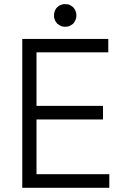

<svg xmlns="http://www.w3.org/2000/svg" viewBox="-20 -894 588 922"><path d="M293.9 -765.6Q293.9 -765.6 293.9 -765.6Q293.9 -765.6 293.9 -765.6Q292 -765.6 291 -765.6Q289.1 -765.6 288.1 -765.6Q282.2 -766.6 276.4 -767.6Q271.5 -769.5 266.6 -772.5Q259.8 -776.4 254.9 -780.3Q251 -785.2 247.1 -791Q239.3 -803.7 239.3 -819.3Q239.3 -834 246.1 -847.7Q249 -853.5 253.9 -858.4Q258.8 -863.3 264.6 -867.2Q269.5 -869.1 274.4 -871.1Q279.3 -873 284.2 -874Q285.2 -874 286.1 -874Q288.1 -874 289.1 -874Q289.1 -874 291 -874Q293 -874 293.9 -874Q300.8 -874 307.6 -873Q313.5 -871.1 320.3 -867.2Q325.2 -864.3 330.1 -860.4Q335 -855.5 337.9 -850.6Q346.7 -836.9 346.7 -821.3Q347.7 -806.6 339.8 -793Q336.9 -786.1 332 -781.2Q327.1 -776.4 321.3 -773.4Q315.4 -769.5 309.6 -767.6Q303.7 -766.6 297.9 -765.6Q296.9 -765.6 295.9 -765.6Q294.9 -765.6 293.9 -765.6ZM155.3 -320.3Q155.3 -291 155.3 -260.7Q155.3 -231.4 155.3 -201.2Q155.3 -179.7 155.3 -158.2Q155.3 -136.7 155.3 -115.2Q155.3 -100.6 155.3 -85.9Q155.3 -72.3 155.3 -57.6Q193.4 -57.6 230.5 -57.6Q268.6 -57.6 306.6 -57.6Q334 -57.6 361.3 -57.6Q388.7 -57.6 416 -57.6Q438.5 -57.6 460 -57.6Q482.4 -57.6 504.9 -57.6Q504.9 -55.7 504.9 -53.7Q504.9 -51.8 504.9 -49.8Q504.9 -43.9 504.9 -39.1Q504.9 -33.2 504.9 -27.3Q504.9 -23.4 504.9 -19.5Q504.9 -15.6 504.9 -11.7Q504.9 -6.8 504.9 -2Q504.9 2.9 504.9 7.8Q502.9 7.8 501 7.8Q499 7.8 497.1 7.8Q452.1 7.8 406.2 7.8Q360.4 7.8 314.5 7.8Q283.2 7.8 251 7.8Q219.7 7.8 188.5 7.8Q163.1 7.8 137.7 7.8Q112.3 7.8 86.9 7.8Q86.9 5.9 86.9 3.9Q86.9 2 86.9 0Q86.9 -80.1 86.9 -159.2Q86.9 -238.3 86.9 -318.4Q86.9 -373 86.9 -427.7Q86.9 -482.4 86.9 -537.1Q86.9 -579.1 86.9 -622.1Q86.9 -665 86.9 -707Q88.9 -707 90.8 -707Q92.8 -707 94.7 -707Q139.6 -707 184.6 -707Q230.5 -707 275.4 -707Q306.6 -707 337.9 -707Q368.2 -707 399.4 -707Q424.8 -707 450.2 -707Q474.6 -707 500 -707Q500 -706.1 500 -704.1Q500 -702.1 500 -700.2Q500 -694.3 500 -688.5Q500 -682.6 500 -677.7Q500 -673.8 500 -669.9Q500 -666 500 -662.1Q500 -657.2 500 -652.3Q500 -647.5 500 -642.6Q498 -642.6 496.1 -642.6Q494.1 -642.6 492.2 -642.6Q453.1 -642.6 414.1 -642.6Q375 -642.6 335.9 -642.6Q308.6 -642.6 282.2 -642.6Q254.9 -642.6 227.5 -642.6Q210 -642.6 191.4 -642.6Q172.9 -642.6 155.3 -642.6Q155.3 -613.3 155.3 -584Q155.3 -555.7 155.3 -526.4Q155.3 -504.9 155.3 -484.4Q155.3 -462.9 155.3 -441.4Q155.3 -427.7 155.3 -413.1Q155.3 -399.4 155.3 -385.7Q189.5 -385.7 223.6 -385.7Q258.8 -385.7 293 -385.7Q318.4 -385.7 342.8 -385.7Q368.2 -385.7 392.6 -385.7Q413.1 -385.7 433.6 -385.7Q454.1 -385.7 474.6 -385.7Q474.6 -383.8 474.6 -381.8Q474.6 -379.9 474.6 -377.9Q474.6 -372.1 474.6 -366.2Q474.6 -361.3 474.6 -355.5Q474.6 -351.6 474.6 -347.7Q474.6 -343.8 474.6 -339.8Q474.6 -335 474.6 -330.1Q474.6 -325.2 474.6 -320.3Q472.7 -320.3 471.7 -320.3Q469.7 -320.3 467.8 -320.3Q430.7 -320.3 394.5 -320.3Q358.4 -320.3 322.3 -320.3Q296.9 -320.3 272.5 -320.3Q247.1 -320.3 222.7 -320.3Q213.9 -320.3 205.1 -320.3Q197.3 -320.3 188.5 -320.3Q180.7 -320.3 171.9 -320.3Q163.1 -320.3 155.3 -320.3Z"/></svg>

Font: LeFont
Style: Light
Weight: 300
Designer: Leryon MEDIA
Version: Version 1.0